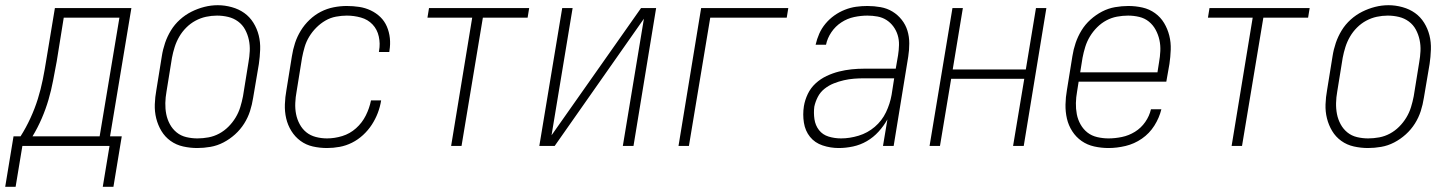

<svg xmlns="http://www.w3.org/2000/svg" viewBox="-60 -561 5580 738"><path d="M0 157H-40L-8 -37H19Q40 -70 57 -107Q74 -144 85.5 -181Q97 -218 104.5 -255.5Q112 -293 118 -331L151 -530H445L363 -37H408L376 157H335L361 0H26ZM323 -37 399 -493H185L158 -325Q151 -288 144 -251Q137 -214 126.5 -178Q116 -142 100.5 -106Q85 -70 65 -37Z M698 8Q671 8 644 2Q617 -4 595.5 -19.5Q574 -35 560.5 -57.5Q547 -80 540.5 -106Q534 -132 535 -160Q536 -188 541 -215L562 -345Q566 -371 574.5 -396Q583 -421 597 -444Q611 -467 631.5 -485.5Q652 -504 676 -516Q700 -528 725.5 -534.5Q751 -541 777 -541Q804 -541 831 -533.5Q858 -526 879 -511Q900 -496 914 -473.5Q928 -451 934.5 -425Q941 -399 940 -370.5Q939 -342 935 -315L913 -185Q909 -159 901 -134Q893 -109 878.5 -86Q864 -63 843.5 -44.5Q823 -26 799 -13.5Q775 -1 749 3.5Q723 8 698 8ZM699 -29Q720 -29 741.5 -33Q763 -37 782.5 -47.5Q802 -58 818 -74Q834 -90 845.5 -109Q857 -128 863.5 -149Q870 -170 874 -191L895 -321Q899 -343 900 -365Q901 -387 896.5 -408Q892 -429 882 -447.5Q872 -466 855 -478.5Q838 -491 817 -496Q796 -501 774 -501Q753 -501 732 -496.5Q711 -492 691.5 -481.5Q672 -471 656 -455Q640 -439 629 -420Q618 -401 611.5 -380.5Q605 -360 601 -339L580 -209Q576 -187 575.5 -165Q575 -143 579 -122.5Q583 -102 593 -83.5Q603 -65 619 -52Q635 -39 656 -34Q677 -29 699 -29Z M1197 8Q1169 8 1142.5 2Q1116 -4 1095 -19.5Q1074 -35 1060 -57.5Q1046 -80 1040 -106Q1034 -132 1035 -160Q1036 -188 1041 -215L1062 -345Q1066 -371 1074 -395.5Q1082 -420 1096 -443Q1110 -466 1130 -485Q1150 -504 1173.5 -516Q1197 -528 1222.5 -533Q1248 -538 1273 -538Q1297 -538 1320.5 -534.5Q1344 -531 1365 -521Q1386 -511 1402 -495.5Q1418 -480 1427 -459Q1436 -438 1438.5 -414.5Q1441 -391 1437 -367Q1437 -366 1437 -364.5Q1437 -363 1436 -361H1396Q1397 -362 1397 -363.5Q1397 -365 1397 -366Q1402 -393 1396 -420.5Q1390 -448 1372 -467Q1354 -486 1327.5 -493.5Q1301 -501 1273 -501Q1253 -501 1231.5 -497Q1210 -493 1191 -482Q1172 -471 1156 -455Q1140 -439 1128.5 -420Q1117 -401 1111 -380.5Q1105 -360 1101 -339L1080 -209Q1076 -188 1075 -165.5Q1074 -143 1078 -122.5Q1082 -102 1092 -83.5Q1102 -65 1117.5 -52.5Q1133 -40 1154 -34.5Q1175 -29 1197 -29Q1226 -29 1255.5 -38Q1285 -47 1308.5 -68Q1332 -89 1346 -117Q1360 -145 1366 -175H1405Q1401 -150 1392 -126.5Q1383 -103 1369 -81.5Q1355 -60 1335.5 -42Q1316 -24 1293 -12.5Q1270 -1 1245.5 3.5Q1221 8 1197 8Z M1674 0 1755 -493H1583L1589 -530H1974L1968 -493H1796L1714 0Z M2013 0 2101 -530H2141L2060 -41L2404 -530H2462L2375 0H2334L2415 -489L2072 0Z M2548 0 2635 -530H2970L2964 -493H2670L2588 0Z M3164 8Q3132 8 3102 -2Q3072 -12 3053.5 -35Q3035 -58 3030 -89.5Q3025 -121 3030 -153Q3034 -177 3045 -200Q3056 -223 3075 -240.5Q3094 -258 3117.5 -269Q3141 -280 3165 -286Q3189 -292 3213 -294.5Q3237 -297 3261 -297H3383L3392 -349Q3395 -368 3395.5 -388Q3396 -408 3390.5 -426Q3385 -444 3374 -459Q3363 -474 3347.5 -484Q3332 -494 3313 -497.5Q3294 -501 3274 -501Q3249 -501 3223 -495.5Q3197 -490 3174 -475Q3151 -460 3135.5 -437Q3120 -414 3115 -389H3075Q3080 -411 3089 -431.5Q3098 -452 3113 -470Q3128 -488 3147 -501.5Q3166 -515 3187.5 -523.5Q3209 -532 3230.5 -535Q3252 -538 3274 -538Q3300 -538 3325 -533.5Q3350 -529 3370.5 -516.5Q3391 -504 3406 -485Q3421 -466 3428 -443Q3435 -420 3435 -394Q3435 -368 3431 -343L3375 0H3334L3351 -102Q3337 -77 3317 -55Q3297 -33 3272 -18.5Q3247 -4 3219 2Q3191 8 3164 8ZM3173 -29Q3206 -29 3240.5 -39.5Q3275 -50 3302.5 -73.5Q3330 -97 3345.5 -129.5Q3361 -162 3367 -196L3377 -260H3261Q3242 -260 3222.5 -258.5Q3203 -257 3183.5 -252.5Q3164 -248 3145 -240.5Q3126 -233 3109.5 -220Q3093 -207 3083.5 -188.5Q3074 -170 3070 -151Q3067 -127 3070.5 -103Q3074 -79 3088 -61Q3102 -43 3125 -36Q3148 -29 3173 -29Z M3513 0 3601 -530H3641L3602 -294H3883L3922 -530H3962L3875 0H3834L3877 -258H3596L3553 0Z M4201 8Q4173 8 4146 2Q4119 -4 4097.5 -19Q4076 -34 4061.5 -56.5Q4047 -79 4041 -105Q4035 -131 4035.5 -159Q4036 -187 4041 -215L4062 -345Q4066 -371 4074.5 -396Q4083 -421 4097 -444Q4111 -467 4131.5 -485.5Q4152 -504 4176 -516.5Q4200 -529 4226 -533.5Q4252 -538 4277 -538Q4305 -538 4331.5 -532Q4358 -526 4379.5 -510.5Q4401 -495 4414.5 -472.5Q4428 -450 4434.5 -424Q4441 -398 4440 -370Q4439 -342 4435 -315L4423 -247H4086L4080 -209Q4076 -187 4075.5 -165Q4075 -143 4079 -122Q4083 -101 4093.5 -82.5Q4104 -64 4120 -51.5Q4136 -39 4157.5 -34Q4179 -29 4201 -29Q4226 -29 4252.5 -34.5Q4279 -40 4302.5 -54.5Q4326 -69 4342 -92Q4358 -115 4364 -141H4404Q4396 -108 4377 -78Q4358 -48 4329 -28Q4300 -8 4266.5 0Q4233 8 4201 8ZM4389 -283 4395 -321Q4399 -343 4400 -365Q4401 -387 4396.5 -407.5Q4392 -428 4382 -446.5Q4372 -465 4356 -478Q4340 -491 4319 -496Q4298 -501 4276 -501Q4255 -501 4233.5 -497Q4212 -493 4192.5 -482.5Q4173 -472 4157 -456Q4141 -440 4129.5 -421Q4118 -402 4111.5 -381Q4105 -360 4101 -339L4092 -283Z M4674 0 4755 -493H4583L4589 -530H4974L4968 -493H4796L4714 0Z M5198 8Q5171 8 5144 2Q5117 -4 5095.5 -19.5Q5074 -35 5060.5 -57.5Q5047 -80 5040.5 -106Q5034 -132 5035 -160Q5036 -188 5041 -215L5062 -345Q5066 -371 5074.5 -396Q5083 -421 5097 -444Q5111 -467 5131.5 -485.5Q5152 -504 5176 -516Q5200 -528 5225.5 -534.5Q5251 -541 5277 -541Q5304 -541 5331 -533.5Q5358 -526 5379 -511Q5400 -496 5414 -473.5Q5428 -451 5434.5 -425Q5441 -399 5440 -370.5Q5439 -342 5435 -315L5413 -185Q5409 -159 5401 -134Q5393 -109 5378.5 -86Q5364 -63 5343.5 -44.5Q5323 -26 5299 -13.5Q5275 -1 5249 3.5Q5223 8 5198 8ZM5199 -29Q5220 -29 5241.5 -33Q5263 -37 5282.5 -47.5Q5302 -58 5318 -74Q5334 -90 5345.5 -109Q5357 -128 5363.5 -149Q5370 -170 5374 -191L5395 -321Q5399 -343 5400 -365Q5401 -387 5396.5 -408Q5392 -429 5382 -447.5Q5372 -466 5355 -478.5Q5338 -491 5317 -496Q5296 -501 5274 -501Q5253 -501 5232 -496.5Q5211 -492 5191.5 -481.5Q5172 -471 5156 -455Q5140 -439 5129 -420Q5118 -401 5111.5 -380.5Q5105 -360 5101 -339L5080 -209Q5076 -187 5075.5 -165Q5075 -143 5079 -122.5Q5083 -102 5093 -83.5Q5103 -65 5119 -52Q5135 -39 5156 -34Q5177 -29 5199 -29Z"/></svg>

Font: Iosevka Curly XLtObl
Style: Regular
Weight: 200
Italic angle: -9°
Monospace: yes
Designer: Belleve Invis
Foundry: Belleve Invis
Version: Version 11.1.0; ttfautohint (v1.8.3)